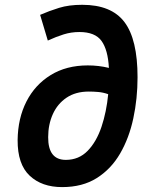

<svg xmlns="http://www.w3.org/2000/svg" viewBox="-20 -762 626 792"><path d="M236.3 9.8Q152.3 9.8 102.3 -37.4Q52.2 -84.5 52.7 -184.1Q53.7 -273.9 89.1 -343.3Q124.5 -412.6 189.2 -452.4Q253.9 -492.2 342.3 -492.2Q387.2 -492.2 429.2 -481.9Q425.3 -556.6 398.7 -593.3Q372.1 -629.9 307.6 -629.9Q273.4 -629.9 242.4 -620.1Q211.4 -610.4 177.2 -594.7L145.5 -700.7Q183.6 -717.3 223.9 -729.7Q264.2 -742.2 319.3 -742.2Q439.5 -742.2 493.4 -670.9Q547.4 -599.6 547.4 -443.4Q547.4 -355.5 530 -274.2Q512.7 -192.9 475.6 -128.9Q438.5 -64.9 379.4 -27.6Q320.3 9.8 236.3 9.8ZM426.3 -373.5Q405.3 -380.9 385 -382.6Q364.7 -384.3 346.2 -384.3Q292 -384.3 254.6 -359.1Q217.3 -334 198 -291.3Q178.7 -248.5 178.7 -196.3Q178.2 -102.5 251.5 -102.5Q305.2 -102.5 341.6 -139.9Q377.9 -177.2 398.7 -239Q419.4 -300.8 426.3 -373.5Z"/></svg>

Font: CaskaydiaCove NFP SemiBold
Style: Italic
Weight: 600
Italic angle: -10°
Designer: Aaron Bell
Foundry: Saja Typeworks
Version: Version 2111.001; VTT 6.35;Nerd Fonts 3.1.1